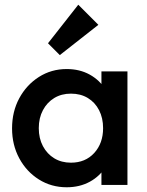

<svg xmlns="http://www.w3.org/2000/svg" viewBox="-20 -782 620 812"><path d="M262 10Q197 10 144.5 -23Q92 -56 61.5 -112.5Q31 -169 31 -239Q31 -310 61.5 -366.5Q92 -423 144.5 -456.5Q197 -490 262 -490Q317 -490 359.5 -466.5Q402 -443 427 -402Q452 -361 452 -309V-171Q452 -119 427.5 -78Q403 -37 360 -13.5Q317 10 262 10ZM280 -94Q341 -94 378.5 -135Q416 -176 416 -240Q416 -283 399 -316Q382 -349 351.5 -367.5Q321 -386 280 -386Q240 -386 209.5 -367.5Q179 -349 161.5 -316Q144 -283 144 -240Q144 -197 161.5 -164Q179 -131 209.5 -112.5Q240 -94 280 -94ZM409 0V-129L428 -246L409 -362V-480H519V0ZM233 -549 183 -599 311 -762 396 -677Z"/></svg>

Font: Outfit Thin Medium
Style: Regular
Weight: 500
Version: Version 1.100;gftools[0.9.27]